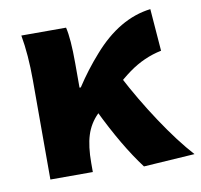

<svg xmlns="http://www.w3.org/2000/svg" viewBox="-70 -657 779 744"><g transform="rotate(-10 319.5 -285.0)"><path d="M58 -569H234Q245 -524 245 -427V-331H250Q291 -394 340 -449Q444 -568 568 -583L581 -417Q512 -403 452 -359.5Q392 -316 298 -219Q266 -187 252.5 -144Q239 -101 239 -35V0H72V-392Q72 -491 58 -569ZM295 -230 409 -345Q459 -249 521 -155.5Q583 -62 639 0L438 13Q367 -81 295 -230Z"/></g></svg>

Font: Merged Yaku Han JP Black
Style: Regular
Weight: 900
Designer: Ryoko NISHIZUKA 西塚涼子 (kana, bopomofo & ideographs); Paul D. Hunt (Latin, Greek & Cyrillic); Sandoll Communications 산돌커뮤니
Foundry: Adobe
Version: Version 2.004